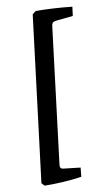

<svg xmlns="http://www.w3.org/2000/svg" viewBox="-97 -747 545 980"><g transform="rotate(-10 175.0 -257.0)"><path d="M52 186 38 171 144 -686 162 -700Q203 -700 254 -697Q305 -694 350 -689L344 -642L255 -633Q234 -631 232 -611L145 96Q143 116 162 117L249 127L244 174Q197 181 145 184Q93 187 52 186Z"/></g></svg>

Font: Rasa SemiBold
Style: Italic
Weight: 600
Italic angle: -7.10001°
Designer: Anna Giedrys (Yrsa+Rasa design), David Brezina (Yrsa art-direction, Rasa art-direction, design)
Foundry: Rosetta Type Foundry
Version: Version 2.004